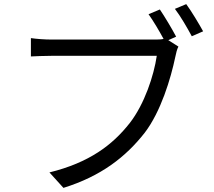

<svg xmlns="http://www.w3.org/2000/svg" viewBox="-20 -877 1040 932"><path d="M756 -831 701 -808C724 -776 753 -727 774 -688C759 -685 744 -685 731 -685H230C197 -685 157 -688 130 -692V-603C155 -604 190 -606 229 -606H741C727 -510 681 -371 610 -280C526 -173 414 -88 220 -40L288 35C471 -22 590 -115 682 -232C761 -335 809 -496 831 -601C835 -621 839 -637 846 -651L797 -682L835 -699C815 -737 779 -797 756 -831ZM884 -857 829 -834C856 -799 889 -742 911 -701L966 -725C945 -763 909 -823 884 -857Z"/></svg>

Font: Microsoft YaHei
Style: Regular
Weight: 400
Designer: Ryoko NISHIZUKA 西塚涼子 (kana, bopomofo & ideographs); Paul D. Hunt (Latin, Greek & Cyrillic); Sandoll Communications 산돌커뮤니
Foundry: Adobe
Version: Version 2.001;hotconv 1.0.111;makeotfexe 2.5.65597